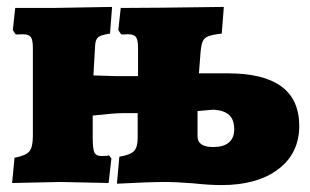

<svg xmlns="http://www.w3.org/2000/svg" viewBox="-20 -526 897 555"><path d="M845 -162Q845 -83 784.5 -37Q724 9 620 9Q586 9 539 4Q485 0 463 0Q408 0 318 5L325 -73Q356 -78 367 -89Q378 -100 378 -128V-199H337Q311 -199 248 -192V-128Q248 -95 253 -85Q258 -75 273 -75Q291 -75 295 -77L302 -68L294 3L154 0L15 3L22 -70Q54 -76 64.5 -88Q75 -100 75 -133V-388Q75 -411 69 -419Q63 -427 46 -427Q42 -427 35 -426.5Q28 -426 25 -427L17 -439L24 -503H132L304 -506L298 -429Q272 -425 264 -418.5Q256 -412 255 -395L250 -308L314 -306H379V-388Q379 -411 373 -419Q367 -427 350 -427Q347 -427 340 -426.5Q333 -426 330 -427L322 -439L329 -503Q417 -503 627 -506L621 -429Q595 -426 583 -421.5Q571 -417 566.5 -407.5Q562 -398 560 -378L555 -314H639Q845 -314 845 -162ZM657 -152Q657 -180 642.5 -193.5Q628 -207 597 -209L551 -205V-132Q551 -101 596 -101Q626 -101 641.5 -114Q657 -127 657 -152Z"/></svg>

Font: Alegreya SC Black
Style: Regular
Weight: 900
Designer: Juan Pablo del Peral
Foundry: Huerta Tipografica
Version: Version 2.007; ttfautohint (v1.6)